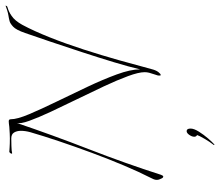

<svg xmlns="http://www.w3.org/2000/svg" viewBox="-70 -517 781 681"><g transform="rotate(-90 320.5 -176.5)"><path d="M35 12Q31 12 28.5 7Q26 2 25 -1Q23 -5 23 -11Q23 -17 25.5 -22.5Q28 -28 30 -32Q51 -73 74 -127.5Q97 -182 119 -241.5Q141 -301 160 -357.5Q179 -414 192 -459Q197 -477 197 -493Q197 -507 191 -517Q185 -527 170 -527Q161 -527 143 -526.5Q125 -526 118 -524Q116 -524 116 -525Q116 -530 122 -534Q122 -534 136.5 -533Q151 -532 170 -532Q176 -532 187.5 -532.5Q199 -533 211 -534Q218 -535 223 -535.5Q228 -536 231 -536Q238 -536 238 -529Q238 -506 256 -463.5Q274 -421 300 -367.5Q326 -314 352.5 -258Q379 -202 397 -153Q415 -104 415 -70Q424 -109 440.5 -163.5Q457 -218 476 -276Q495 -334 513 -387.5Q531 -441 544 -478Q555 -510 566.5 -520.5Q578 -531 586 -533Q598 -536 605.5 -537Q613 -538 626 -542L640 -547Q642 -548 640.5 -545Q639 -542 637 -541Q619 -536 605 -526Q588 -515 573 -488Q551 -447 528.5 -390.5Q506 -334 485.5 -270.5Q465 -207 447.5 -145Q430 -83 416 -30Q412 -14 405.5 -5.5Q399 3 395 3Q392 3 393 -5Q393 -7 396.5 -17Q400 -27 403 -38Q404 -42 404.5 -46Q405 -50 405 -54Q405 -75 391 -113Q377 -151 355 -198Q333 -245 309 -294Q285 -343 264.5 -387Q244 -431 232.5 -463Q221 -495 225 -508Q182 -381 131.5 -251Q81 -121 41 4Q38 12 35 12ZM149 193Q148 194 147 193Q146 192 147 191Q158 177 169 158Q180 139 182 132Q176 129 176 122Q176 114 182.5 104.5Q189 95 196 95Q205 95 205 109Q205 121 194 138.5Q183 156 170 171Q157 186 149 193Z"/></g></svg>

Font: Explora
Style: Regular
Weight: 400
Designer: Robert E. Leuschke
Foundry: Robert E. Leuschke
Version: Version 1.010